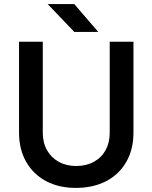

<svg xmlns="http://www.w3.org/2000/svg" viewBox="-20 -904 745 938"><path d="M350 14Q267 14 204.5 -19.5Q142 -53 107.5 -114Q73 -175 73 -256V-700H189V-256Q189 -207 209.5 -170.5Q230 -134 267 -113.5Q304 -93 352 -93Q401 -93 438.5 -113.5Q476 -134 496 -170.5Q516 -207 516 -256V-700H632V-256Q632 -175 597.5 -114Q563 -53 499.5 -19.5Q436 14 350 14ZM343 -748 213 -884H343L460 -748Z"/></svg>

Font: Figtree Light SemiBold
Style: Regular
Weight: 600
Version: Version 2.002